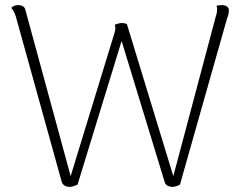

<svg xmlns="http://www.w3.org/2000/svg" viewBox="-20 -721 936 750"><path d="M846 -701Q860 -701 867.5 -695Q875 -689 874 -679Q874 -673 872 -664.5Q870 -656 867 -649L683 0Q676 4 668 6.5Q660 9 654 9Q643 9 634 4Q625 -1 623 -11L455 -561L283 0Q275 4 267 6.5Q259 9 253 9Q241 9 232.5 4Q224 -1 221 -11L42 -656Q39 -666 34 -675.5Q29 -685 24 -690Q29 -696 36 -698.5Q43 -701 51 -701Q62 -701 69.5 -696.5Q77 -692 79 -683L256 -33L428 -595Q431 -606 430.5 -613Q430 -620 428 -624Q434 -627 442 -629Q450 -631 456 -631Q462 -631 467.5 -630Q473 -629 476 -626L657 -33L823 -657Q825 -662 826.5 -669.5Q828 -677 828 -681Q828 -685 828 -689.5Q828 -694 825 -698Q831 -700 835.5 -700.5Q840 -701 846 -701Z"/></svg>

Font: Arima Thin ExtraLight
Style: Regular
Weight: 250
Version: Version 1.100